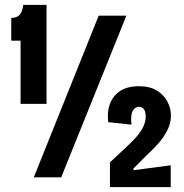

<svg xmlns="http://www.w3.org/2000/svg" viewBox="-20 -724 750 784"><path d="M64 -300V-558H26V-651Q50 -651 61 -664.5Q72 -678 75 -704H170V-300ZM118 0 383 -660H496L230 0ZM429 40V-61L509 -136Q534 -160 548.5 -179.5Q563 -199 569 -216Q575 -233 575 -248Q575 -268 567.5 -278Q560 -288 547 -288Q537 -288 528.5 -280Q520 -272 517 -256Q514 -240 517 -215L422 -225Q414 -291 447 -331.5Q480 -372 547 -372Q592 -372 621 -354Q650 -336 664 -308.5Q678 -281 678 -253Q678 -223 665.5 -196.5Q653 -170 633.5 -146.5Q614 -123 594 -104.5Q574 -86 561 -72L525 -36V-29L677 -49V40Z"/></svg>

Font: Bricolage Grotesque 24pt Condensed SemiBold
Style: Regular
Weight: 600
Width: 3
Designer: Mathieu Triay
Foundry: Atelier Triay
Version: Version 1.001;gftools[0.9.33.dev8+g029e19f]